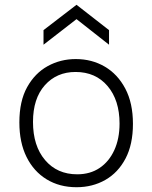

<svg xmlns="http://www.w3.org/2000/svg" viewBox="-20 -771 637 803"><path d="M300 12Q229 12 175 -21Q121 -54 91 -114.5Q61 -175 61 -259Q61 -348 93.5 -406.5Q126 -465 179.5 -494.5Q233 -524 297 -524Q364 -524 418 -492.5Q472 -461 504 -400.5Q536 -340 536 -253Q536 -167 505 -108Q474 -49 420.5 -18.5Q367 12 300 12ZM303 -42Q357 -42 396.5 -68.5Q436 -95 458 -143Q480 -191 480 -254Q480 -352 430 -411Q380 -470 296 -470Q217 -470 167.5 -414.5Q118 -359 118 -261Q118 -161 168.5 -101.5Q219 -42 303 -42ZM162 -584V-645L300 -751L436 -645V-584L300 -691Z"/></svg>

Font: Bricolage Grotesque 12pt ExtraLight
Style: Regular
Weight: 200
Designer: Mathieu Triay
Foundry: Atelier Triay
Version: Version 1.001; ttfautohint (v1.8.4.7-5d5b);gftools[0.9.33.de